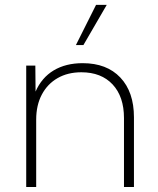

<svg xmlns="http://www.w3.org/2000/svg" viewBox="-20 -752 634 772"><path d="M518.6 0H478.5V-277.3Q478.5 -363.3 432.9 -412.4Q387.2 -461.4 307.1 -461.4Q252.4 -461.4 211.7 -438Q170.9 -414.6 148.2 -371.8Q125.5 -329.1 125.5 -271V0H85.4V-488.3H122.1L123 -383.8Q147.5 -439.9 196 -469Q244.6 -498 312.5 -498Q409.2 -498 463.9 -440.2Q518.6 -382.3 518.6 -280.3ZM315.4 -570.8H285.2L366.2 -732.4H409.2Z"/></svg>

Font: Kumbh Sans ExtraLight
Style: Regular
Weight: 250
Version: Version 1.005